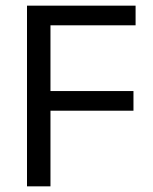

<svg xmlns="http://www.w3.org/2000/svg" viewBox="-20 -659 540 679"><path d="M75.5 0V-639H158.5V0ZM122.5 -267.5V-337H452V-267.5ZM99.5 -569.5V-639H459.5V-569.5Z"/></svg>

Font: Anek Odia Medium
Style: Regular
Weight: 400
Version: Version 1.003